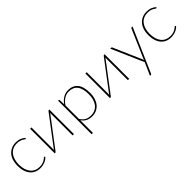

<svg xmlns="http://www.w3.org/2000/svg" viewBox="184 -1523 2724 2724"><g transform="rotate(-45 1546.0 -161.0)"><path d="M413.5 -439Q412 -437.5 410.5 -436.2Q409 -435 406.5 -435Q402.5 -435 394 -442Q385.5 -449 370.5 -457.5Q355.5 -466 332.5 -473Q309.5 -480 277 -480Q231 -480 195.2 -463.8Q159.5 -447.5 134.8 -417Q110 -386.5 97 -343.5Q84 -300.5 84 -246.5Q84 -191 97.2 -147.8Q110.5 -104.5 134.8 -75Q159 -45.5 193.2 -30Q227.5 -14.5 269.5 -14.5Q307.5 -14.5 333.2 -23.2Q359 -32 376 -42.8Q393 -53.5 402 -62.2Q411 -71 415 -71Q419 -71 421.5 -68L427.5 -60.5Q418.5 -48 402.8 -36Q387 -24 366.2 -14.8Q345.5 -5.5 320.2 0.2Q295 6 266.5 6Q219 6 180.5 -11Q142 -28 114.8 -60.5Q87.5 -93 72.5 -140Q57.5 -187 57.5 -246.5Q57.5 -303.5 72.2 -350.5Q87 -397.5 115 -430.8Q143 -464 183.5 -482.5Q224 -501 276 -501Q322 -501 358 -486.2Q394 -471.5 420 -447.5Z M942.5 -493V0H916V-430.5Q916 -442.5 917.5 -454.5Q914.5 -449 911.8 -444.8Q909 -440.5 906.5 -437Q905.5 -436 891.2 -417Q877 -398 854 -367.5Q831 -337 801.8 -298.5Q772.5 -260 742 -220Q670.5 -126 581 -7Q579 -4.5 576.2 -2.2Q573.5 0 570.5 0H556.5V-493H583V-62.5Q583 -50.5 581.5 -38.5Q584.5 -44 587.2 -48.2Q590 -52.5 592.5 -56Q593 -57 607.5 -76Q622 -95 645 -125.2Q668 -155.5 697 -194.2Q726 -233 756.5 -273Q828 -367 918 -486Q920 -488.5 923 -490.8Q926 -493 928.5 -493Z M1145 -102.5Q1175.5 -54 1213 -34.2Q1250.5 -14.5 1299.5 -14.5Q1348 -14.5 1384 -32.2Q1420 -50 1444 -81.5Q1468 -113 1480 -156Q1492 -199 1492 -249.5Q1492 -367 1447.5 -423.5Q1403 -480 1318.5 -480Q1266.5 -480 1222.2 -451.5Q1178 -423 1145 -372.5ZM1144 -397Q1177 -445.5 1222.8 -473.2Q1268.5 -501 1324 -501Q1417.5 -501 1468.2 -439Q1519 -377 1519 -249.5Q1519 -195.5 1505.2 -149Q1491.5 -102.5 1464.2 -68Q1437 -33.5 1396.8 -13.8Q1356.5 6 1303.5 6Q1199.5 6 1145 -75.5V178.5H1118.5V-493H1131Q1140.5 -493 1141 -483Z M2051 -493V0H2024.5V-430.5Q2024.5 -442.5 2026 -454.5Q2023 -449 2020.2 -444.8Q2017.5 -440.5 2015 -437Q2014 -436 1999.8 -417Q1985.5 -398 1962.5 -367.5Q1939.5 -337 1910.2 -298.5Q1881 -260 1850.5 -220Q1779 -126 1689.5 -7Q1687.5 -4.5 1684.8 -2.2Q1682 0 1679 0H1665V-493H1691.5V-62.5Q1691.5 -50.5 1690 -38.5Q1693 -44 1695.8 -48.2Q1698.5 -52.5 1701 -56Q1701.5 -57 1716 -76Q1730.5 -95 1753.5 -125.2Q1776.5 -155.5 1805.5 -194.2Q1834.5 -233 1865 -273Q1936.5 -367 2026.5 -486Q2028.5 -488.5 2031.5 -490.8Q2034.5 -493 2037 -493Z M2610.5 -493 2323 165.5Q2320.5 170.5 2317 174.5Q2313.5 178.5 2307 178.5H2289.5L2374.5 -12L2163.5 -493H2183.5Q2189 -493 2192.2 -490Q2195.5 -487 2196.5 -484L2380.5 -62Q2385.5 -51 2388 -39Q2391.5 -49.5 2396.5 -62L2579.5 -484Q2581.5 -488 2584.8 -490.5Q2588 -493 2592 -493Z M3037 -439Q3035.5 -437.5 3034 -436.2Q3032.5 -435 3030 -435Q3026 -435 3017.5 -442Q3009 -449 2994 -457.5Q2979 -466 2956 -473Q2933 -480 2900.5 -480Q2854.5 -480 2818.8 -463.8Q2783 -447.5 2758.2 -417Q2733.5 -386.5 2720.5 -343.5Q2707.5 -300.5 2707.5 -246.5Q2707.5 -191 2720.8 -147.8Q2734 -104.5 2758.2 -75Q2782.5 -45.5 2816.8 -30Q2851 -14.5 2893 -14.5Q2931 -14.5 2956.8 -23.2Q2982.5 -32 2999.5 -42.8Q3016.5 -53.5 3025.5 -62.2Q3034.5 -71 3038.5 -71Q3042.5 -71 3045 -68L3051 -60.5Q3042 -48 3026.2 -36Q3010.5 -24 2989.8 -14.8Q2969 -5.5 2943.8 0.2Q2918.5 6 2890 6Q2842.5 6 2804 -11Q2765.5 -28 2738.2 -60.5Q2711 -93 2696 -140Q2681 -187 2681 -246.5Q2681 -303.5 2695.8 -350.5Q2710.5 -397.5 2738.5 -430.8Q2766.5 -464 2807 -482.5Q2847.5 -501 2899.5 -501Q2945.5 -501 2981.5 -486.2Q3017.5 -471.5 3043.5 -447.5Z"/></g></svg>

Font: Lato ExtraLight
Style: Regular
Weight: 275
Designer: Lukasz Dziedzic with Adam Twardoch and Botio Nikoltchev
Foundry: tyPoland Lukasz Dziedzic
Version: Version 2.015; 2015-08-06; http://www.latofonts.com/